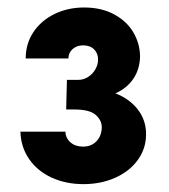

<svg xmlns="http://www.w3.org/2000/svg" viewBox="-20 -916 439 500"><path d="M33.2 -573.2H150.4Q150.9 -556.2 163.6 -545.2Q176.3 -534.2 196.3 -534.2Q217.8 -534.2 231.2 -548.1Q244.6 -562 245.1 -585Q244.6 -603.5 228.8 -617.2Q212.9 -630.9 172.9 -630.9H152.3L154.3 -708H183.6Q198.2 -708 210.2 -716.1Q222.2 -724.1 228.8 -736.3Q235.4 -748.5 235.4 -760.7Q235.4 -777.3 224.9 -787.6Q214.4 -797.9 196.3 -797.9Q180.2 -797.9 169.2 -788.3Q158.2 -778.8 158.2 -763.7H46.9Q46.9 -802.2 67.1 -832.5Q87.4 -862.8 122.1 -879.6Q156.7 -896.5 199.2 -896.5Q243.7 -896.5 276.6 -878.9Q309.6 -861.3 326.9 -832.3Q344.2 -803.2 344.7 -769.5Q344.2 -736.3 327.6 -711.4Q311 -686.5 280.8 -672.9Q317.9 -658.2 339.1 -630.6Q360.4 -603 360.4 -566.4Q360.4 -529.3 338.9 -499.5Q317.4 -469.7 280 -453.1Q242.7 -436.5 197.3 -436.5Q151.4 -436.5 114.3 -453.6Q77.1 -470.7 55.7 -502Q34.2 -533.2 33.2 -573.2Z"/></svg>

Font: Reddit Sans Strawberry ExBold
Style: Regular
Weight: 800
Designer: Stephen Hutchings
Foundry: Reddit
Version: Version 1.013